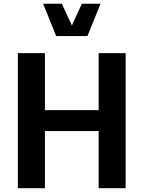

<svg xmlns="http://www.w3.org/2000/svg" viewBox="-20 -988 752 1008"><path d="M498 -709H639.6V0H498V-299.8H215.8V0H73.7V-709H215.8V-409.7H498ZM206.5 -968.3H304.7L357.4 -854.5L409.7 -968.3H507.8L439 -798.8H274.9Z"/></svg>

Font: Estedad-FD Bold
Style: Regular
Weight: 700
Designer: Amin Abedi
Version: Version 7.3